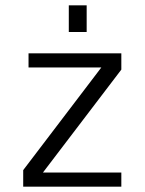

<svg xmlns="http://www.w3.org/2000/svg" viewBox="-20 -700 542 720"><path d="M435 -53H141L435 -439V-500H87V-447H360L67 -62V0H435ZM238 -580H305V-680H238Z"/></svg>

Font: Perun Light
Style: Regular
Weight: 300
Foundry: Copyright (c) Stefan Peev, Context Ltd, 2016
Version: Version 1.089